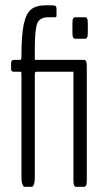

<svg xmlns="http://www.w3.org/2000/svg" viewBox="-20 -723 403 743"><path d="M275.4 0Q269.5 0 266.8 -5.4Q264.2 -10.7 264.2 -25.9V-445.3H119.1Q114.7 -445.3 114.7 -433.1V-35.2Q114.7 -19.5 111.3 -9.8Q107.9 0 102.5 0H75.7Q70.3 0 66.7 -9.8Q63 -19.5 63 -35.2V-433.1Q63 -440.9 62.5 -443.1Q62 -445.3 59.1 -445.3H34.7Q28.3 -445.3 25.6 -448Q22.9 -450.7 22.9 -459V-477.1Q22.9 -485.4 25.9 -488.3Q28.8 -491.2 34.7 -491.2H59.1Q63 -491.2 63 -505.9Q63 -587.9 72 -629.6Q81.1 -671.4 100.8 -687Q120.6 -702.6 159.2 -702.6Q185.1 -702.6 189 -701.7Q192.4 -701.2 193.6 -700.9Q194.8 -700.7 196.8 -697.5Q198.7 -694.3 198.7 -688V-673.8Q198.7 -661.1 198 -658.7Q197.3 -656.2 192.4 -656.2H166.5Q133.8 -656.2 124.3 -632.8Q114.7 -609.4 114.7 -533.7V-494.1Q114.7 -491.2 116.2 -491.2H304.7Q310.5 -491.2 313.2 -485.8Q315.9 -480.5 315.9 -465.3V-25.9Q315.9 -10.7 313.2 -5.4Q310.5 0 304.7 0ZM271.5 -573.2Q265.6 -573.2 262.9 -577.9Q260.3 -582.5 260.3 -597.2V-632.3Q260.3 -647 262.9 -651.6Q265.6 -656.2 271.5 -656.2H308.6Q314.5 -656.2 317.1 -651.6Q319.8 -647 319.8 -632.3V-597.2Q319.8 -582.5 317.1 -577.9Q314.5 -573.2 308.6 -573.2Z"/></svg>

Font: BenchNine Light
Style: Regular
Weight: 300
Version: Version 1 ; ttfautohint (v0.92.18-e454-dirty) -l 8 -r 50 -G 